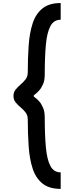

<svg xmlns="http://www.w3.org/2000/svg" viewBox="-20 -850 472 1259"><path d="M377.9 388.7V280.3Q333 280.3 310.5 238.3Q288.1 196.3 280.8 115.7Q273.4 35.2 273.4 -79.1Q273.4 -118.2 262.2 -144Q251 -169.9 236.8 -185.5Q222.7 -201.2 211.4 -209Q200.2 -216.8 200.2 -220.7Q200.2 -224.6 211.4 -232.9Q222.7 -241.2 236.8 -256.8Q251 -272.5 262.2 -297.9Q273.4 -323.2 273.4 -361.3Q273.4 -476.6 280.8 -556.6Q288.1 -636.7 310.5 -678.7Q333 -720.7 377.9 -720.7V-830.1Q302.7 -830.1 258.8 -794.9Q214.8 -759.8 194.3 -697.3Q173.8 -634.8 168 -552.2Q162.1 -469.7 162.1 -375Q162.1 -348.6 147.9 -330.1Q133.8 -311.5 115.2 -295.9Q96.7 -280.3 82.5 -262.7Q68.4 -245.1 68.4 -220.7Q68.4 -196.3 82.5 -178.7Q96.7 -161.1 115.2 -146Q133.8 -130.9 147.9 -112.3Q162.1 -93.8 162.1 -67.4Q162.1 27.3 168 110.4Q173.8 193.4 194.3 255.9Q214.8 318.4 258.8 353.5Q302.7 388.7 377.9 388.7Z"/></svg>

Font: Namkio Khamti Book
Style: Bold
Weight: 800
Designer: Debbi Hosken
Foundry: SIL International
Version: Version 3.917